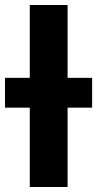

<svg xmlns="http://www.w3.org/2000/svg" viewBox="-25 -730 388 767"><path d="M245 17H94V-300H-5V-419H94V-710H245V-419H343V-300H245Z"/></svg>

Font: Repo
Style: Bold
Weight: 700
Designer: Stefan Peev
Foundry: Context Ltd
Version: Version 001.000